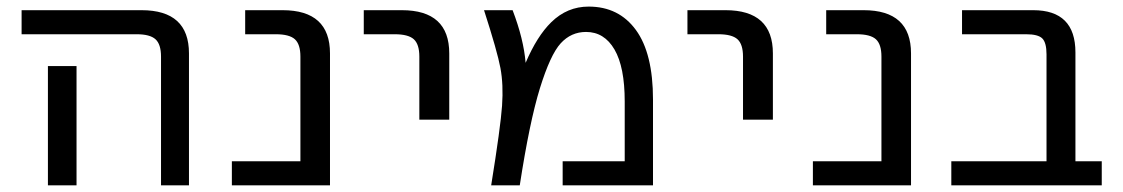

<svg xmlns="http://www.w3.org/2000/svg" viewBox="-20 -555 3374 577"><path d="M44.9 -452.1V-524.4H405.3Q547.9 -524.4 547.9 -394.5V2H463.9V-384.8Q463.9 -421.9 447.3 -437Q430.7 -452.1 390.6 -452.1ZM210 -356.4V-77.1V2H124V-77.1V-356.4Z M882.8 -384.8Q882.8 -421.9 866.2 -437Q849.6 -452.1 808.6 -452.1H716.8V-524.4H829.1Q971.7 -524.4 971.7 -394.5V2H676.8V-70.3H882.8Z M1073.2 -452.1V-524.4H1187.5Q1330.1 -524.4 1330.1 -394.5V-195.3H1240.2V-384.8Q1240.2 -421.9 1223.6 -437Q1207 -452.1 1166 -452.1Z M1670.9 2V-70.3H1857.4V-250Q1857.4 -353.5 1826.7 -406.2Q1795.9 -459 1741.2 -459Q1696.3 -459 1665 -424.8Q1633.8 -390.6 1602.5 -289.6Q1571.3 -188.5 1542 2H1456.1Q1484.4 -173.8 1488.8 -237.3Q1493.2 -300.8 1483.9 -350.6Q1474.6 -400.4 1434.6 -524.4H1520.5Q1553.7 -437.5 1559.6 -366.2Q1593.8 -446.3 1636.7 -488.3Q1684.6 -535.2 1749 -535.2Q1839.8 -535.2 1891.1 -464.8Q1942.4 -394.5 1942.4 -255.9V2Z M2045.9 -452.1V-524.4H2160.2Q2302.7 -524.4 2302.7 -394.5V-195.3H2212.9V-384.8Q2212.9 -421.9 2196.3 -437Q2179.7 -452.1 2138.7 -452.1Z M2628.9 -384.8Q2628.9 -421.9 2612.3 -437Q2595.7 -452.1 2554.7 -452.1H2462.9V-524.4H2575.2Q2717.8 -524.4 2717.8 -394.5V2H2422.9V-70.3H2628.9Z M3125 -391.6Q3125 -426.8 3112.3 -439.5Q3099.6 -452.1 3063.5 -452.1H2871.1V-524.4H3085Q3211.9 -524.4 3211.9 -397.5V-70.3H3291V2H2838.9V-70.3H3125Z"/></svg>

Font: irohakakuC Regular
Style: Regular
Weight: 400
Designer: [Source Han Sans]
Ryoko NISHIZUKA Ë•øÂ°öÊ∂ºÂ≠ê (kana & ideographs); Paul D. Hunt (Latin, Greek & Cyrillic); Wenlong ZHAN
Version: Version 1.001.20160904